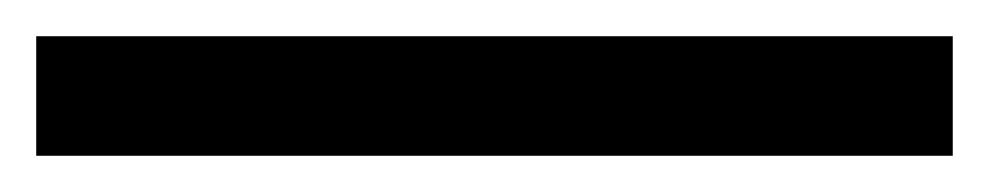

<svg xmlns="http://www.w3.org/2000/svg" viewBox="-23 -846 546 106"><path d="M503 -760H-3V-826H503Z"/></svg>

Font: Noto Sans Medefaidrin
Style: Regular
Weight: 400
Designer: Dalton Maag Ltd
Foundry: Dalton Maag Ltd
Version: Version 1.002; ttfautohint (v1.8.4.7-5d5b)